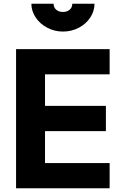

<svg xmlns="http://www.w3.org/2000/svg" viewBox="-20 -1008 629 1028"><path d="M66 -745H567V-610H221V-441H547V-306H221V-135H567V0H66ZM148 -988H267Q267 -968 281 -956Q295 -944 317 -944Q339 -944 353 -956Q367 -968 367 -988H486Q486 -949 463.5 -914.5Q441 -880 402 -859.5Q363 -839 317 -839Q272 -839 233 -859.5Q194 -880 171 -914.5Q148 -949 148 -988Z"/></svg>

Font: Eudoxus Sans ExtraBold
Style: Regular
Weight: 800
Designer: Stijn de Vries
Foundry: tokotype
Version: Version 2.005